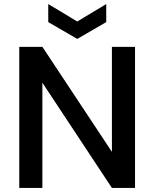

<svg xmlns="http://www.w3.org/2000/svg" viewBox="-20 -927 761 947"><path d="M646 0H532L189 -519V0H75V-696H189L532 -178V-696H646ZM504 -818 361 -735 218 -818V-907L361 -821L504 -907Z"/></svg>

Font: A Bank Premium Med
Style: Regular
Weight: 500
Designer: Ninad Kale (Devanagari), Jonny Pinhorn (Latin), Htun Naung (Myanmar)
Foundry: Indian Type Foundry
Version: 4.004